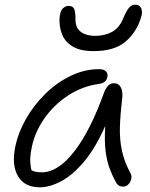

<svg xmlns="http://www.w3.org/2000/svg" viewBox="-20 -789 641 819"><path d="M150 10Q85 10 57 -37Q29 -84 45 -163Q57 -222 90 -280.5Q123 -339 172 -387.5Q221 -436 280.5 -465Q340 -494 403 -494Q421 -494 431 -485.5Q441 -477 438 -460Q433 -435 402 -431Q330 -421 269.5 -381Q209 -341 169 -283.5Q129 -226 116 -163Q110 -136 109 -114.5Q108 -93 114 -63Q129 -54 159 -54Q227 -54 296 -142Q365 -230 425 -397Q432 -414 441.5 -424Q451 -434 466 -434Q486 -434 495.5 -416Q505 -398 501 -368Q493 -300 491.5 -246.5Q490 -193 500 -146.5Q510 -100 536 -51Q543 -40 540 -26Q537 -12 527.5 -2.5Q518 7 506 7Q493 7 485.5 1.5Q478 -4 473 -14Q458 -42 446.5 -73.5Q435 -105 430 -148Q425 -191 429 -252Q387 -157 338.5 -99.5Q290 -42 241 -16Q192 10 150 10ZM379 -571Q322 -571 289.5 -591Q257 -611 244.5 -643Q232 -675 234 -711Q236 -741 247.5 -752.5Q259 -764 273 -764Q289 -764 295.5 -752.5Q302 -741 302 -706Q302 -669 325.5 -652.5Q349 -636 386 -636Q425 -636 456 -652Q487 -668 504 -707Q520 -745 531 -757Q542 -769 557 -769Q576 -769 582.5 -753Q589 -737 582 -716Q563 -652 515.5 -611.5Q468 -571 379 -571Z"/></svg>

Font: Shantell Sans Normal
Style: Italic
Weight: 300
Italic angle: -11.31°
Designer: Stephen Nixon, Anya Danilova, Shantell Martin
Foundry: Arrow Type
Version: Version 1.008;[a672d596b]